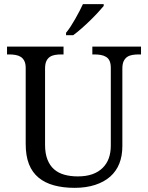

<svg xmlns="http://www.w3.org/2000/svg" viewBox="-20 -904 720 934"><path d="M342.8 9.8Q287.6 9.8 243.2 -2.2Q198.7 -14.2 167.7 -39.8Q136.7 -65.4 120.8 -105.7Q105 -146 105 -204.1V-573.7Q105 -594.2 98.4 -607.4Q91.8 -620.6 80.8 -627.4Q69.8 -634.3 55.4 -636.7Q41 -639.2 25.9 -639.2H14.2V-677.2H289.1V-639.2H277.3Q261.2 -639.2 247.1 -636.7Q232.9 -634.3 222.2 -627Q211.4 -619.6 205.3 -606.2Q199.2 -592.8 199.2 -569.8V-199.2Q199.2 -157.7 210.7 -128.2Q222.2 -98.6 243.2 -80.3Q264.2 -62 293.5 -54Q322.8 -45.9 358.4 -45.9Q399.4 -45.9 429.4 -56.6Q459.5 -67.4 479.7 -87.6Q500 -107.9 509.5 -135Q519 -162.1 519 -195.3V-573.7Q519 -594.2 513.2 -607.4Q507.3 -620.6 495.8 -627.4Q484.4 -634.3 470 -636.7Q455.6 -639.2 439.9 -639.2H429.2V-677.2H666V-639.2H654.3Q638.2 -639.2 623.8 -636.7Q609.4 -634.3 598.6 -627Q587.9 -619.6 581.5 -606.2Q575.2 -592.8 575.2 -569.8V-193.4Q575.2 -145 560.3 -107.9Q545.4 -70.8 516.1 -44.9Q486.8 -19 442.9 -4.6Q398.9 9.8 342.8 9.8ZM301.3 -744.6Q312 -757.3 323.5 -774.9Q335 -792.5 345.7 -811.5Q356.4 -830.6 366.5 -849.6Q376.5 -868.7 383.3 -883.8H484.4V-875Q475.1 -863.8 457.8 -844.7Q440.4 -825.7 419.4 -805.2Q398.4 -784.7 376.7 -765.6Q355 -746.6 336.4 -732.9H301.3Z"/></svg>

Font: MUA Office
Style: Regular
Weight: 400
Designer: Khon Soe Zaw Thu
Foundry: Myanmar Unicode
Version: Version 2.10 June 24, 2017